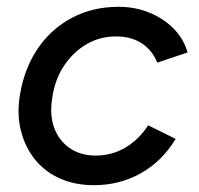

<svg xmlns="http://www.w3.org/2000/svg" viewBox="-20 -532 585 564"><path d="M256 12Q200 12 155.5 -8Q111 -28 82 -64.5Q53 -101 41 -150Q29 -199 39 -256Q52 -332 91 -389.5Q130 -447 191 -479.5Q252 -512 328 -512Q377 -512 418.5 -495Q460 -478 489.5 -448.5Q519 -419 531 -378L442 -348Q427 -385 396 -405Q365 -425 321 -425Q273 -425 234 -402Q195 -379 168.5 -339.5Q142 -300 134 -248Q125 -197 138.5 -158.5Q152 -120 184 -97.5Q216 -75 261 -75Q310 -75 350 -99.5Q390 -124 415 -164L496 -124Q456 -58 393.5 -23Q331 12 256 12Z"/></svg>

Font: Figtree Light Medium
Style: Italic
Weight: 500
Italic angle: -9.5°
Version: Version 2.000